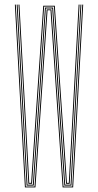

<svg xmlns="http://www.w3.org/2000/svg" viewBox="-20 -820 429 840"><path d="M89 0 45 -800H49L92.8 -4H131.2L184.2 -779H204.8L257.8 -4H296.2L340 -800H344L300 0H254L201 -775H188L135 0ZM96.5 -8 75.5 -389 53 -800H57L79.2 -393.2L100.2 -12H123.8L150 -394.2L176.8 -787H212.2L239.2 -393L265.2 -12H288.8L309.5 -391L332 -800H336L313.2 -386.8L292.5 -8H261.5L235.2 -390L208.5 -783H180.5L153.8 -390.5L127.5 -8ZM104.2 -16 83.2 -396.5 61 -800H65L87 -399.5L108 -20H116.2L142.2 -401L169.2 -795H219.8L246.8 -398.5L272.8 -20H281L301.8 -396.2L324 -800H328L305.8 -394.5L284.8 -16H269L243 -396L216 -791H173L146.2 -398.5L120 -16Z"/></svg>

Font: Big Shoulders Inline Display Thin Thin
Style: Regular
Weight: 250
Version: Version 2.002